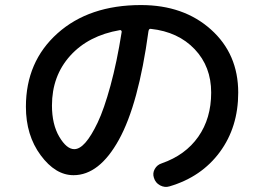

<svg xmlns="http://www.w3.org/2000/svg" viewBox="-20 -725 1040 756"><path d="M452.1 -606.4Q328.1 -585 256.3 -505.4Q184.6 -425.8 184.6 -309.6Q184.6 -235.4 213.4 -186.5Q242.2 -137.7 272.5 -137.7Q293.9 -137.7 316.9 -164.1Q339.8 -190.4 364.7 -242.7Q389.6 -294.9 415 -387.7Q440.4 -480.5 459 -598.6Q460 -601.6 457.5 -604.5Q455.1 -607.4 452.1 -606.4ZM269.5 -35.2Q198.2 -35.2 140.1 -113.8Q82 -192.4 82 -304.7Q82 -482.4 206.5 -593.8Q331.1 -705.1 535.2 -705.1Q703.1 -705.1 810.5 -608.9Q918 -512.7 918 -360.4Q918 -224.6 845.7 -126.5Q773.4 -28.3 647.5 8.8Q628.9 14.6 610.4 4.9Q591.8 -4.9 585.9 -25.4Q580.1 -43 589.4 -59.6Q598.6 -76.2 617.2 -82Q710 -114.3 760.7 -186.5Q811.5 -258.8 811.5 -360.4Q811.5 -462.9 746.6 -531.2Q681.6 -599.6 574.2 -611.3Q566.4 -613.3 564.5 -601.6Q525.4 -314.5 448.2 -174.8Q371.1 -35.2 269.5 -35.2Z"/></svg>

Font: Rounded Mgen+ 2m medium
Style: Regular
Weight: 500
Designer: [Source Han Sans]
Ryoko NISHIZUKA  (kana & ideographs); Paul D. Hunt (Latin, Greek & Cyrillic); Wenlong ZHANG  (bopomofo
Version: Version 1.059.20150602